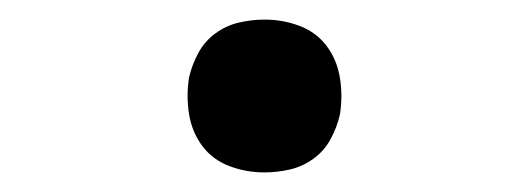

<svg xmlns="http://www.w3.org/2000/svg" viewBox="-20 -438 540 196"><path d="M250 -262Q231 -262 214 -268.5Q197 -275 186.5 -289Q176 -303 173 -321.5Q170 -340 173 -359Q176 -372 182.5 -384Q189 -396 200 -404Q211 -412 224 -415Q237 -418 250 -418Q269 -418 286 -411.5Q303 -405 313.5 -391Q324 -377 327 -358.5Q330 -340 327 -321Q324 -308 317.5 -296Q311 -284 300 -276Q289 -268 276 -265Q263 -262 250 -262Z"/></svg>

Font: Iosevka Gothic
Style: Italic
Weight: 400
Italic angle: -9°
Monospace: yes
Designer: Belleve Invis
Foundry: Belleve Invis
Version: Version 15.5.1; ttfautohint (v1.8.4)